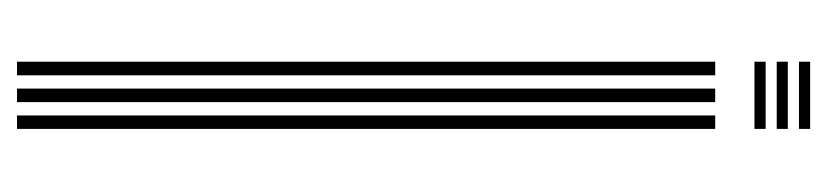

<svg xmlns="http://www.w3.org/2000/svg" viewBox="-384 -564 949 220"><g transform="rotate(90 90.0 -454.5)"><path d="M112.8 0V-800H128.2V0ZM51.2 0V-800H66.8V0ZM82 0V-800H97.5V0ZM51.2 -896V-908.8H128.2V-896ZM51.2 -870.5V-883.2H128.2V-870.5ZM51.2 -845V-857.8H128.2V-845Z"/></g></svg>

Font: Big Shoulders Inline Display Medium
Style: Regular
Weight: 500
Designer: Patric King
Foundry: XO Type Co
Version: Version 1.000